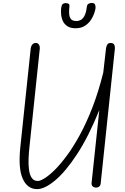

<svg xmlns="http://www.w3.org/2000/svg" viewBox="-20 -1302 864 1332"><path d="M237 10Q171 10 138.2 -61Q105.5 -132 121 -281L193 -965Q194.5 -976.5 198.8 -985.2Q203 -994 210.5 -999Q218 -1004 228.5 -1004Q242.5 -1004 250 -992.2Q257.5 -980.5 256 -964.5L184 -279.5Q180 -242 178.2 -201.5Q176.5 -161 181 -125.8Q185.5 -90.5 199.8 -68.5Q214 -46.5 242.5 -46.5Q259 -46.5 289.5 -65.2Q320 -84 359.8 -123.2Q399.5 -162.5 444.2 -223Q489 -283.5 534.5 -367Q580 -450.5 621.8 -558.2Q663.5 -666 696.5 -799L715.5 -966.5Q717 -979.5 723.8 -991.8Q730.5 -1004 747 -1004Q766 -1004 772.2 -992Q778.5 -980 777 -964.5L678.5 -29.5Q677 -14.5 668 -7.5Q659 -0.5 647 -0.5Q633 -0.5 623.2 -8.8Q613.5 -17 615.5 -35L669 -538.5Q594.5 -354.5 514.8 -232.8Q435 -111 362.5 -50.5Q290 10 237 10ZM504.5 -1106Q469 -1106 447.8 -1120Q426.5 -1134 416.2 -1156Q406 -1178 404 -1202.2Q402 -1226.5 404.5 -1247Q407 -1267 415 -1273.8Q423 -1280.5 434 -1280.5Q448.5 -1280.5 456 -1275.8Q463.5 -1271 461.5 -1256.5Q456 -1205.5 464 -1184.8Q472 -1164 486 -1160Q500 -1156 511.5 -1156Q524 -1156 538.5 -1162.8Q553 -1169.5 565.2 -1190.8Q577.5 -1212 582.5 -1255.5Q584.5 -1271 594.8 -1276.2Q605 -1281.5 617 -1281.5Q634.5 -1281.5 639.5 -1269.8Q644.5 -1258 642.5 -1243.5Q640.5 -1229.5 632.5 -1206.5Q624.5 -1183.5 608.5 -1160.5Q592.5 -1137.5 567 -1121.8Q541.5 -1106 504.5 -1106Z"/></svg>

Font: Edu NSW ACT Hand
Style: Regular
Weight: 400
Designer: Tina and Corey Anderson, Eben Sorkin, Mirko Velimirovic
Foundry: Sorkin Type Co.
Version: Version 2.000